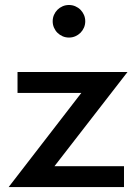

<svg xmlns="http://www.w3.org/2000/svg" viewBox="-20 -757 551 777"><path d="M15 0 309.1 -380.9H50.9V-465.5H495.9L200.5 -84.5H481.8V0ZM193.2 -670.9Q193.2 -684.5 198.4 -696.6Q203.6 -708.6 212.5 -717.5Q221.4 -726.4 233.4 -731.6Q245.5 -736.8 259.1 -736.8Q272.7 -736.8 284.8 -731.6Q296.8 -726.4 305.7 -717.5Q314.5 -708.6 319.8 -696.6Q325 -684.5 325 -670.9Q325 -657.3 319.8 -645.2Q314.5 -633.2 305.7 -624.3Q296.8 -615.5 284.8 -610.2Q272.7 -605 259.1 -605Q245.5 -605 233.4 -610.2Q221.4 -615.5 212.5 -624.3Q203.6 -633.2 198.4 -645.2Q193.2 -657.3 193.2 -670.9Z"/></svg>

Font: Spartan MB SemBd
Style: Regular
Weight: 600
Designer: Matt Bailey, Mirko Velimirovic
Foundry: Matt Bailey
Version: Version 1.005